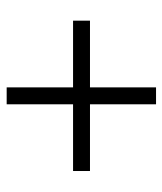

<svg xmlns="http://www.w3.org/2000/svg" viewBox="25 -524 499 590"><g transform="rotate(90 275.0 -229.5)"><path d="M506 -256V-204H301V0H249V-204H44V-256H249V-459H301V-256Z"/></g></svg>

Font: EauTestSC
Style: Regular
Weight: 400
Designer: Christian Thalmann (Catharsis Fonts)
Version: Version 0.001;PS 000.001;hotconv 1.0.88;makeotf.lib2.5.64775